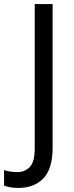

<svg xmlns="http://www.w3.org/2000/svg" viewBox="-87 -827 362 945"><path d="M3 98Q-39 98 -67 86V10Q-53 15 -36.5 17.5Q-20 20 -1 20Q35 20 59.5 -5Q84 -30 84 -98V-807H172V-100Q172 4 126.5 51Q81 98 3 98Z"/></svg>

Font: Noto Sans Telugu UI SemiCondensed
Style: Regular
Weight: 400
Width: 4
Designer: Jelle Bosma - Monotype Design Team
Foundry: Monotype Imaging Inc.
Version: Version 2.005; ttfautohint (v1.8.4.7-5d5b)